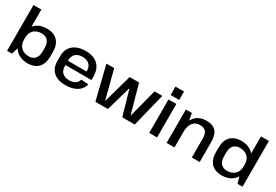

<svg xmlns="http://www.w3.org/2000/svg" viewBox="49 -1712 3861 2688"><g transform="rotate(30 1980.0 -368.0)"><path d="M410 9Q332 9 273 -23Q214 -55 181.5 -113Q149 -171 148 -249V-295Q149 -373 181 -430Q213 -487 271 -518Q329 -549 408 -549Q519 -549 580 -486.5Q641 -424 641 -309V-231Q641 -116 581 -53.5Q521 9 410 9ZM77 -740H204V-163L157 0H77ZM379 -84Q442 -84 477.5 -124.5Q513 -165 513 -237V-301Q513 -374 477.5 -414Q442 -454 379 -454Q297 -454 250.5 -408.5Q204 -363 204 -283V-258Q204 -177 251 -130.5Q298 -84 379 -84Z M1022 9Q939 9 879.5 -19Q820 -47 789 -100.5Q758 -154 758 -230V-310Q758 -385 791 -438.5Q824 -492 886 -520.5Q948 -549 1033 -549Q1165 -549 1235 -481.5Q1305 -414 1305 -288V-236H861V-305H1204L1186 -278V-316Q1186 -382 1146 -419Q1106 -456 1036 -456Q965 -456 925 -418.5Q885 -381 885 -313V-216Q885 -150 924 -113.5Q963 -77 1032 -77Q1093 -77 1130.5 -101.5Q1168 -126 1178 -170L1298 -162Q1278 -80 1205.5 -35.5Q1133 9 1022 9Z M1371 -540H1497L1615 -83H1619L1747 -540H1899L2027 -83H2030L2149 -540H2275L2141 0H1939L1825 -398H1821L1707 0H1505Z M2502 -540V0H2375V-540ZM2508 -745V-609H2369V-745Z M3064 -303Q3064 -381 3034 -416Q3004 -451 2938 -451Q2864 -451 2823.5 -398.5Q2783 -346 2783 -247L2734 -171V-239Q2734 -389 2800 -469Q2866 -549 2988 -549Q3092 -549 3141.5 -493Q3191 -437 3191 -319V0H3064ZM2656 -540H2753L2783 -372V0H2656Z M3549 9Q3439 9 3379 -53.5Q3319 -116 3319 -231V-309Q3319 -424 3380 -486.5Q3441 -549 3552 -549Q3630 -549 3688 -518Q3746 -487 3778.5 -430Q3811 -373 3811 -295V-249Q3811 -171 3778.5 -113Q3746 -55 3687.5 -23Q3629 9 3549 9ZM3581 -84Q3663 -84 3709 -130.5Q3755 -177 3755 -258V-283Q3755 -363 3708.5 -408.5Q3662 -454 3581 -454Q3518 -454 3482 -414Q3446 -374 3446 -301V-237Q3446 -165 3482 -124.5Q3518 -84 3581 -84ZM3755 -163V-740H3883V0H3803Z"/></g></svg>

Font: Pathway Extreme 12pt SemiBold
Style: Regular
Weight: 600
Version: Version 1.001;gftools[0.9.26]